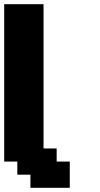

<svg xmlns="http://www.w3.org/2000/svg" viewBox="-20 -895 477 915"><path d="M125 0H312.5V-125H250V-187.5H187.5V-875H0V-125H62.5V-62.5H125Z"/></svg>

Font: Faithful 32x
Style: Semibold
Weight: 400
Foundry: Faithful Resource Pack
Version: Version 1.0; January 27, 2023